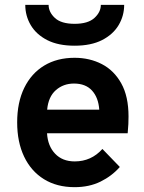

<svg xmlns="http://www.w3.org/2000/svg" viewBox="-20 -762 597 794"><path d="M288.5 12Q215 12 161.8 -21Q108.5 -54 79.8 -114.2Q51 -174.5 51 -256Q51 -338.5 80.2 -398.5Q109.5 -458.5 162.8 -490.8Q216 -523 288.5 -523Q350.5 -523 401 -497Q451.5 -471 481.5 -417.2Q511.5 -363.5 511.5 -280.5Q511.5 -267.5 510.8 -248.8Q510 -230 508 -211H174.5Q177.5 -158.5 207.8 -126.5Q238 -94.5 289 -94.5Q357.5 -94.5 403.5 -146L475.5 -71.5Q442.5 -34 395.8 -11Q349 12 288.5 12ZM175 -308.5H390.5Q387 -358.5 360.5 -387.5Q334 -416.5 286 -416.5Q242 -416.5 211 -389.2Q180 -362 175 -308.5ZM288.5 -573Q220.5 -573 175.2 -596.2Q130 -619.5 107.2 -658Q84.5 -696.5 84.5 -742H181Q181 -712 207 -687.8Q233 -663.5 288.5 -663.5Q344 -663.5 370.5 -687.8Q397 -712 397 -742H493.5Q493.5 -696.5 470.5 -658Q447.5 -619.5 402 -596.2Q356.5 -573 288.5 -573Z"/></svg>

Font: Overpass
Style: Bold
Weight: 700
Designer: Delve Withrington, Dave Bailey, Thomas Jockin
Foundry: Delve Fonts LLC
Version: Version 4.000; ttfautohint (v1.8.3)